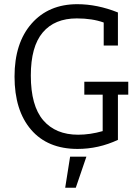

<svg xmlns="http://www.w3.org/2000/svg" viewBox="-20 -699 670 917"><path d="M382.7 -308.6H592.6V-246.9H543.2V-30.9Q450.6 12.3 350.6 12.3Q207.4 12.3 128.4 -79.6Q49.4 -171.6 49.4 -333.3Q49.4 -493.8 130.9 -586.4Q212.3 -679 349.4 -679Q444.4 -679 543.2 -639.5V-481.5H475.3V-591.4Q421 -611.1 346.9 -611.1Q240.7 -611.1 184 -543.8Q127.2 -476.5 127.2 -338.3Q127.2 -193.8 186.4 -124.7Q245.7 -55.6 353.1 -55.6Q409.9 -55.6 470.4 -72.8V-246.9H382.7ZM314.8 49.4H392.6L342 197.5H291.4Z"/></svg>

Font: Slabo 27px
Style: Regular
Weight: 400
Version: Version 1.02 Build 003a